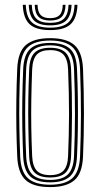

<svg xmlns="http://www.w3.org/2000/svg" viewBox="-20 -764 412 791"><path d="M186.5 6.8Q117 6.8 85.5 -22.4Q54 -51.5 51 -118.8Q48.5 -176.8 47.5 -235Q46.5 -293.2 47.4 -354.1Q48.2 -415 51 -480.8Q54 -550.8 87 -578.8Q120 -606.8 186.5 -606.8Q254.5 -606.8 286.8 -578.1Q319 -549.5 322 -480.2Q325.8 -386.2 325.8 -295.2Q325.8 -204.2 322 -118.8Q319 -48.8 285.9 -21Q252.8 6.8 186.5 6.8ZM186.5 -3Q248 -3 277.4 -29.4Q306.8 -55.8 309.8 -119.2Q313.2 -199.8 313.5 -289.8Q313.8 -379.8 309.8 -480Q307 -544.5 277.4 -570.8Q247.8 -597 186.5 -597Q124.2 -597 95.1 -570.2Q66 -543.5 63.2 -480Q60.5 -413.5 59.6 -353Q58.8 -292.5 59.8 -235Q60.8 -177.5 63.2 -119.2Q65.8 -56.5 95 -29.8Q124.2 -3 186.5 -3ZM186.5 -12.8Q129.5 -12.8 103.9 -37.8Q78.2 -62.8 75.5 -119.8Q73 -179.2 72 -236.6Q71 -294 71.9 -353.6Q72.8 -413.2 75.5 -479.5Q78.2 -538.2 104.6 -562.8Q131 -587.2 186.5 -587.2Q241 -587.2 268 -563.4Q295 -539.5 297.2 -479.5Q300 -417.2 300.8 -357.2Q301.5 -297.2 300.8 -238.2Q300 -179.2 297.2 -120Q295 -61 268.1 -36.9Q241.2 -12.8 186.5 -12.8ZM186.5 -22.8Q237 -22.8 259.9 -45.5Q282.8 -68.2 285 -120.8Q288.8 -208 288.9 -293.2Q289 -378.5 285 -479Q282.8 -533.8 258.8 -555.5Q234.8 -577.2 186.5 -577.2Q136 -577.2 113.1 -554.4Q90.2 -531.5 87.8 -478.8Q85.2 -415.2 84.2 -356.9Q83.2 -298.5 84.1 -240.6Q85 -182.8 87.8 -120Q90.2 -67 113.6 -44.9Q137 -22.8 186.5 -22.8ZM186.5 -32.8Q142.5 -32.8 122.4 -53.1Q102.2 -73.5 100.2 -120Q97.8 -181 96.8 -238.1Q95.8 -295.2 96.6 -354.1Q97.5 -413 100.2 -478.5Q102.2 -527 122.9 -547.1Q143.5 -567.2 186.5 -567.2Q230.5 -567.2 250.6 -546.8Q270.8 -526.2 272.8 -478.2Q277 -376 276.6 -290.8Q276.2 -205.5 272.8 -121Q270.8 -73 250.4 -52.9Q230 -32.8 186.5 -32.8ZM186.5 -42.5Q224 -42.5 241.4 -60.8Q258.8 -79 260.5 -121.2Q264.2 -209.8 264.4 -292.8Q264.5 -375.8 260.5 -477.8Q258.8 -520.2 241.6 -538.9Q224.5 -557.5 186.5 -557.5Q148.8 -557.5 131.6 -539.1Q114.5 -520.8 112.5 -478.5Q110 -413 109 -354.6Q108 -296.2 108.9 -239.2Q109.8 -182.2 112.5 -120.2Q114.5 -79.2 131.6 -60.9Q148.8 -42.5 186.5 -42.5ZM186.5 -640Q128.2 -640 102.1 -664.2Q76 -688.5 73.8 -744.2H86.2Q88 -693.8 111.4 -671.9Q134.8 -650 186.5 -650Q238.8 -650 262 -671.9Q285.2 -693.8 287 -744.2H299.2Q297 -688.5 270.9 -664.2Q244.8 -640 186.5 -640ZM186.5 -659.5Q141 -659.5 120.5 -679.2Q100 -699 98.5 -744.2H110.8Q112.2 -704.5 129.9 -687.1Q147.5 -669.8 186.5 -669.8Q225.8 -669.8 243.4 -687.1Q261 -704.5 262.5 -744.2H274.8Q273 -699 252.6 -679.2Q232.2 -659.5 186.5 -659.5ZM186.5 -679.5Q154 -679.5 139.1 -694.5Q124.2 -709.5 123 -744.2H134.8Q135.2 -714.8 147.6 -702Q160 -689.2 186.5 -689.2Q213.5 -689.2 225.8 -702Q238 -714.8 238.5 -744.2H250Q249 -709.5 234.2 -694.5Q219.5 -679.5 186.5 -679.5Z"/></svg>

Font: Big Shoulders Inline Text Thin Light
Style: Regular
Weight: 300
Version: Version 2.002